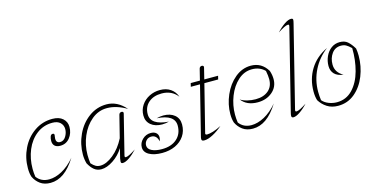

<svg xmlns="http://www.w3.org/2000/svg" viewBox="-75 -1140 3015 1532"><g transform="rotate(-15 1432.5 -374.0)"><path d="M52 -77Q42 -107 42 -149Q42 -236 79 -312Q116 -388 182.5 -434Q249 -480 331 -480Q387 -480 417.5 -452.5Q448 -425 448 -383Q448 -331 418 -293.5Q388 -256 339 -256Q309 -256 293.5 -270.5Q278 -285 278 -311Q278 -333 284 -348.5Q290 -364 304 -364Q317 -364 317 -351Q317 -346 315 -338Q313 -330 313 -319Q313 -303 321.5 -294Q330 -285 346 -285Q375 -285 393 -314Q411 -343 411 -375Q411 -407 388.5 -428.5Q366 -450 324 -450Q250 -450 193.5 -406.5Q137 -363 107 -291Q77 -219 77 -135Q77 -102 82 -69Q118 -20 184 -20Q235 -20 291 -50Q347 -80 399 -141Q350 -63 298 -26.5Q246 10 188 10Q137 10 103.5 -14.5Q70 -39 52 -77Z M812 -41Q812 -33 821 -33Q832 -33 851.5 -42.5Q871 -52 905 -74Q872 -38 839.5 -16Q807 6 785 6Q777 6 773.5 2.5Q770 -1 770 -9Q770 -18 773 -34L793 -115Q759 -60 706 -25Q653 10 608 10Q573 10 548.5 -10Q524 -30 504 -67Q494 -104 494 -140Q494 -227 530.5 -305.5Q567 -384 632.5 -432Q698 -480 779 -480Q868 -480 937 -400Q853 -450 774 -450Q704 -450 648 -403.5Q592 -357 560.5 -283Q529 -209 529 -129Q529 -94 534 -59Q552 -39 568.5 -29.5Q585 -20 607 -20Q657 -20 715 -67Q773 -114 812 -191L858 -374Q860 -382 866 -386.5Q872 -391 880 -391Q888 -391 892 -386.5Q896 -382 894 -374L813 -49Q812 -46 812 -41Z M1041 -317Q1041 -364 1066 -401.5Q1091 -439 1132 -459.5Q1173 -480 1220 -480Q1272 -480 1307.5 -455.5Q1343 -431 1358 -388Q1310 -450 1227 -450Q1159 -450 1118 -414Q1077 -378 1077 -318Q1077 -273 1114.5 -248Q1152 -223 1225 -218Q1196 -210 1169 -210Q1111 -210 1076 -239Q1041 -268 1041 -317ZM963 -75Q963 -112 992 -140Q1021 -168 1061 -168Q1089 -168 1105 -154Q1121 -140 1121 -117Q1121 -102 1114 -85Q1102 -139 1058 -139Q1032 -139 1016 -121.5Q1000 -104 1000 -81Q1000 -52 1032 -36Q1064 -20 1116 -20Q1194 -20 1239.5 -60.5Q1285 -101 1285 -169Q1285 -260 1138 -269Q1168 -277 1194 -277Q1251 -277 1286 -248.5Q1321 -220 1321 -169Q1321 -115 1293.5 -74.5Q1266 -34 1218.5 -12Q1171 10 1110 10Q1044 10 1003.5 -12.5Q963 -35 963 -75Z M1481 -55Q1480 -53 1480 -50Q1480 -40 1494 -40Q1513 -40 1543.5 -49Q1574 -58 1613 -78Q1573 -43 1531.5 -21.5Q1490 0 1461 0Q1449 0 1443.5 -3.5Q1438 -7 1438 -16Q1438 -27 1442 -40L1542 -441H1466L1473 -470H1549L1572 -563Q1577 -580 1594 -580Q1602 -580 1606 -575Q1610 -570 1608 -563L1585 -470H1699L1692 -441H1578Z M1724 -77Q1714 -107 1714 -149Q1714 -228 1747.5 -305Q1781 -382 1840 -431Q1899 -480 1971 -480Q2060 -480 2108 -400Q2120 -364 2120 -330Q2120 -265 2071.5 -224Q2023 -183 1951 -183Q1861 -183 1816 -243Q1838 -228 1872 -219.5Q1906 -211 1941 -211Q2007 -211 2046.5 -244.5Q2086 -278 2086 -338Q2086 -366 2078 -408Q2037 -450 1972 -450Q1908 -450 1857 -404Q1806 -358 1777.5 -285Q1749 -212 1749 -135Q1749 -102 1754 -69Q1790 -20 1856 -20Q1907 -20 1963 -50Q2019 -80 2071 -141Q2022 -63 1970 -26.5Q1918 10 1860 10Q1809 10 1775.5 -14.5Q1742 -39 1724 -77Z M2179 -9Q2179 -19 2183 -34L2350 -703Q2351 -706 2351 -711Q2351 -719 2342 -719Q2320 -719 2257 -678Q2290 -714 2322.5 -736Q2355 -758 2377 -758Q2386 -758 2390 -755Q2394 -752 2394 -745Q2394 -738 2389 -718L2222 -49Q2221 -47 2221 -42Q2221 -33 2231 -33Q2253 -33 2315 -74Q2283 -39 2250 -16.5Q2217 6 2195 6Q2179 6 2179 -9Z M2412 -77Q2402 -108 2402 -151Q2402 -253 2452 -334Q2502 -415 2596 -459Q2520 -401 2478.5 -318Q2437 -235 2437 -140Q2437 -106 2442 -69Q2461 -46 2494 -33Q2527 -20 2561 -20Q2639 -20 2691.5 -75.5Q2744 -131 2768 -219Q2792 -307 2790 -406Q2766 -429 2748.5 -438.5Q2731 -448 2707 -448Q2659 -448 2631.5 -410Q2604 -372 2604 -320Q2604 -254 2668 -219Q2619 -225 2594.5 -250.5Q2570 -276 2570 -317Q2570 -358 2587 -395.5Q2604 -433 2634.5 -455.5Q2665 -478 2705 -478Q2745 -478 2769.5 -457Q2794 -436 2819 -395Q2824 -365 2824 -334Q2824 -247 2792.5 -168Q2761 -89 2702 -39.5Q2643 10 2564 10Q2511 10 2473 -14.5Q2435 -39 2412 -77Z"/></g></svg>

Font: Srisakdi
Style: Regular
Weight: 400
Designer: Cadson Demak Co.,Ltd.
Foundry: Cadson Demak Co.,Ltd.
Version: Version 1.000